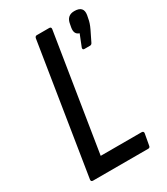

<svg xmlns="http://www.w3.org/2000/svg" viewBox="-168 -740 710 816"><g transform="rotate(-30 186.5 -332.0)"><path d="M42 0Q32 0 33 -10L134 -645Q136 -655 144 -655H205Q215 -655 214 -645L123 -75H323Q334 -75 333 -65L323 -10Q322 0 313 0ZM290 -503Q281 -503 283 -513L306 -571Q282 -578 287 -609L290 -625Q296 -664 333 -664Q379 -664 372 -622L369 -607Q366 -587 354 -562L330 -513Q326 -503 318 -503Z"/></g></svg>

Font: Sofia Sans Condensed Medium
Style: Italic
Weight: 500
Italic angle: -9°
Designer: Botio Nikoltchev, Ani Petrova
Foundry: lettersoup
Version: Version 4.101; ttfautohint (v1.8.4.7-5d5b)